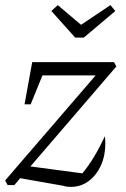

<svg xmlns="http://www.w3.org/2000/svg" viewBox="-20 -724 491 751"><path d="M10 0 0 -18 354 -429H146L100 -316H76L106 -481H426L435 -464L99 -73L302 -46Q348 -100 390 -191Q391 -184 391.5 -177Q392 -170 392 -163Q392 -115 374.5 -76.5Q357 -38 326.5 -15.5Q296 7 257 7Q239 7 229 3L59 -27L36 0ZM274 -577 181 -681 206 -704 297 -627 412 -704 431 -681 308 -577Z"/></svg>

Font: Piazzolla Light
Style: Italic
Weight: 300
Italic angle: -11.3°
Designer: Juan Pablo del Peral
Foundry: Huerta Tipografica
Version: Version 1.330